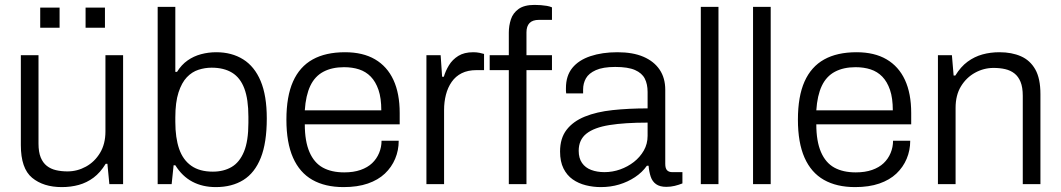

<svg xmlns="http://www.w3.org/2000/svg" viewBox="-20 -751 4328 783"><path d="M232 12Q157 12 111 -26Q65 -64 65 -159V-526H137V-166Q137 -131 146 -109Q155 -87 171 -74.5Q187 -62 208.5 -57Q230 -52 255 -52Q295 -52 330.5 -71.5Q366 -91 388 -127.5Q410 -164 410 -215V-526H482V0H426L418 -83H411Q389 -47 361.5 -26.5Q334 -6 301.5 3Q269 12 232 12ZM144 -638V-720H223V-638ZM329 -638V-720H408V-638Z M860 12Q806 12 764.5 -10Q723 -32 695 -77H688L680 0H623V-723H695V-458H702Q720 -487 745 -504.5Q770 -522 800 -530Q830 -538 862 -538Q925 -538 971.5 -509Q1018 -480 1043 -420.5Q1068 -361 1068 -268Q1068 -169 1043.5 -107.5Q1019 -46 972.5 -17Q926 12 860 12ZM848 -51Q892 -51 924.5 -70Q957 -89 975 -132.5Q993 -176 993 -250V-275Q993 -346 976.5 -390Q960 -434 926.5 -454.5Q893 -475 843 -475Q816 -475 789.5 -466.5Q763 -458 742 -436Q721 -414 708 -374Q695 -334 695 -272V-254Q695 -189 710.5 -144Q726 -99 760 -75Q794 -51 848 -51Z M1381 12Q1306 12 1254 -17.5Q1202 -47 1175 -108Q1148 -169 1148 -263Q1148 -358 1175 -418.5Q1202 -479 1255 -508.5Q1308 -538 1387 -538Q1460 -538 1509.5 -509Q1559 -480 1584.5 -425Q1610 -370 1610 -290V-244H1223Q1223 -175 1242 -131Q1261 -87 1296.5 -67.5Q1332 -48 1384 -48Q1422 -48 1450.5 -58Q1479 -68 1497.5 -85.5Q1516 -103 1526 -127Q1536 -151 1536 -177H1606Q1606 -138 1591.5 -103.5Q1577 -69 1549.5 -43Q1522 -17 1480 -2.5Q1438 12 1381 12ZM1223 -301H1535Q1535 -351 1523.5 -384.5Q1512 -418 1492 -438.5Q1472 -459 1444.5 -468Q1417 -477 1383 -477Q1334 -477 1299 -458.5Q1264 -440 1245.5 -401Q1227 -362 1223 -301Z M1719 0V-526H1777L1783 -438H1790Q1797 -462 1811 -485Q1825 -508 1849 -523Q1873 -538 1910 -538Q1924 -538 1936 -535.5Q1948 -533 1954 -531V-465H1923Q1888 -465 1863 -452.5Q1838 -440 1822 -417Q1806 -394 1798.5 -364.5Q1791 -335 1791 -303V0Z M2055 0V-465H1977V-526H2055V-618Q2055 -646 2063.5 -672Q2072 -698 2095 -714.5Q2118 -731 2160 -731Q2173 -731 2186 -730Q2199 -729 2210.5 -727Q2222 -725 2231 -721V-670H2178Q2152 -670 2139.5 -657Q2127 -644 2127 -619V-526H2231V-465H2127V0Z M2430 12Q2399 12 2369 4.5Q2339 -3 2315.5 -19.5Q2292 -36 2278 -64Q2264 -92 2264 -133Q2264 -187 2290.5 -221.5Q2317 -256 2365 -275.5Q2413 -295 2478.5 -302Q2544 -309 2621 -309V-376Q2621 -408 2609.5 -430.5Q2598 -453 2569.5 -465.5Q2541 -478 2489 -478Q2439 -478 2410 -465Q2381 -452 2369.5 -431.5Q2358 -411 2358 -386V-370H2289Q2288 -375 2288 -380Q2288 -385 2288 -392Q2288 -442 2314 -474Q2340 -506 2388 -522Q2436 -538 2498 -538Q2561 -538 2604 -519.5Q2647 -501 2670 -467Q2693 -433 2693 -385V-83Q2693 -64 2700.5 -56.5Q2708 -49 2721 -49H2763V-3Q2748 3 2731.5 7Q2715 11 2697 11Q2671 11 2655.5 0Q2640 -11 2633.5 -31Q2627 -51 2625 -75H2618Q2599 -48 2569.5 -28.5Q2540 -9 2505 1.5Q2470 12 2430 12ZM2445 -49Q2478 -49 2509 -60Q2540 -71 2565 -90.5Q2590 -110 2605.5 -137Q2621 -164 2621 -197V-251Q2528 -251 2465.5 -241Q2403 -231 2371.5 -206Q2340 -181 2340 -136Q2340 -106 2353.5 -86.5Q2367 -67 2391 -58Q2415 -49 2445 -49Z M2838 0V-723H2910V0Z M3051 0V-723H3123V0Z M3467 12Q3392 12 3340 -17.5Q3288 -47 3261 -108Q3234 -169 3234 -263Q3234 -358 3261 -418.5Q3288 -479 3341 -508.5Q3394 -538 3473 -538Q3546 -538 3595.5 -509Q3645 -480 3670.5 -425Q3696 -370 3696 -290V-244H3309Q3309 -175 3328 -131Q3347 -87 3382.5 -67.5Q3418 -48 3470 -48Q3508 -48 3536.5 -58Q3565 -68 3583.5 -85.5Q3602 -103 3612 -127Q3622 -151 3622 -177H3692Q3692 -138 3677.5 -103.5Q3663 -69 3635.5 -43Q3608 -17 3566 -2.5Q3524 12 3467 12ZM3309 -301H3621Q3621 -351 3609.5 -384.5Q3598 -418 3578 -438.5Q3558 -459 3530.5 -468Q3503 -477 3469 -477Q3420 -477 3385 -458.5Q3350 -440 3331.5 -401Q3313 -362 3309 -301Z M3805 0V-526H3862L3869 -443H3876Q3898 -479 3926 -499.5Q3954 -520 3986.5 -529Q4019 -538 4056 -538Q4106 -538 4143.5 -521.5Q4181 -505 4202 -468Q4223 -431 4223 -367V0H4151V-360Q4151 -395 4142 -417Q4133 -439 4117 -451.5Q4101 -464 4079.5 -469Q4058 -474 4032 -474Q3992 -474 3956.5 -454.5Q3921 -435 3899 -399Q3877 -363 3877 -311V0Z"/></svg>

Font: Archivo SemiBold Light
Style: Regular
Weight: 300
Version: Version 2.001